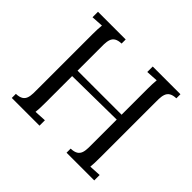

<svg xmlns="http://www.w3.org/2000/svg" viewBox="-162 -902 1103 1103"><g transform="rotate(45 390.0 -350.0)"><path d="M569.3 -155.8C569.3 -85 575.7 -35.6 500 -33.2V0H725.1V-43.9L653.3 -40C655.3 -57.1 656.2 -83.5 656.2 -119.1V-543.9C656.2 -614.7 650.4 -664.6 725.1 -667V-700.2H500V-655.8L572.3 -660.2C570.3 -640.1 569.3 -615.7 569.3 -587.9V-377.9H211.4V-543.9C211.4 -614.7 205.1 -664.6 280.3 -667V-700.2H55.2V-655.8L127.4 -660.2C125 -640.1 124 -615.2 124 -587.9V-155.8C124 -85 130.4 -35.6 55.2 -33.2V0H280.3V-43.9L208 -40C210.4 -57.1 211.4 -82.5 211.4 -119.1V-334L569.3 -338.4Z"/></g></svg>

Font: Parastoo
Style: Regular
Weight: 400
Foundry: Saber Rastikerdar (saber.rastikerdar@gmail.com)
Version: Version 2.0.1